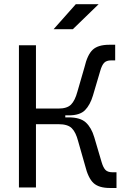

<svg xmlns="http://www.w3.org/2000/svg" viewBox="-20 -914 626 936"><path d="M72.3 0V-693.4H155.3V-384.8H265.1Q307.1 -384.8 326.4 -404.3Q345.7 -423.8 357.4 -467.3L391.6 -585.4Q406.2 -647.9 432.4 -671.9Q458.5 -695.8 512.7 -695.8H541.5V-619.6H522Q499 -619.6 487.8 -607.9Q476.6 -596.2 468.8 -568.8L433.1 -448.2Q419.4 -402.3 394.5 -377Q369.6 -351.6 314.9 -351.6H298.3V-341.8H314.9Q371.6 -341.8 398.7 -316.7Q425.8 -291.5 439.5 -245.1L475.1 -124.5Q482.9 -97.7 493.9 -85.9Q504.9 -74.2 528.3 -74.2H547.9V2.4H515.6Q461.9 2.4 435.8 -21.7Q409.7 -45.9 394.5 -107.9L360.8 -226.1Q349.6 -269.5 329.8 -289.1Q310.1 -308.6 265.1 -308.6H155.3V0ZM241.2 -771.5 349.6 -893.6H460.9L335 -771.5Z"/></svg>

Font: Cascadia Code NF SemiLight
Style: Regular
Weight: 350
Monospace: yes
Designer: Aaron Bell
Foundry: Saja Typeworks
Version: Version 2404.023; ttfautohint (v1.8.4)